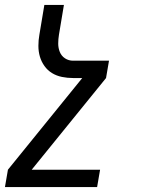

<svg xmlns="http://www.w3.org/2000/svg" viewBox="-48 -540 568 775"><path d="M344 215H-28L-16 145L284 -225H247Q224 -225 202 -229.5Q180 -234 162 -245Q144 -256 131.5 -273.5Q119 -291 113 -311.5Q107 -332 107 -355Q107 -378 111 -400L131 -520H210L190 -400Q187 -382 187 -364Q187 -346 193.5 -330Q200 -314 214.5 -304.5Q229 -295 247 -295H392L380 -225L80 145H356Z"/></svg>

Font: Iosevka Fixed
Style: Italic
Weight: 400
Italic angle: -9°
Monospace: yes
Designer: Belleve Invis
Foundry: Belleve Invis
Version: Version 33.2.4